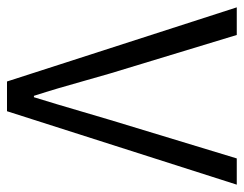

<svg xmlns="http://www.w3.org/2000/svg" viewBox="-94 -603 697 549"><g transform="rotate(90 254.5 -328.5)"><path d="M213 0 1 -657H80L190 -295Q198 -268 210 -225Q222 -182 232.5 -146.5Q243 -111 254 -77H258Q266 -101 323 -295L433 -657H508L298 0Z"/></g></svg>

Font: Assistant
Style: Regular
Weight: 400
Designer: Hebrew By Ben Nathan, Latin by Paul Hunt
Version: Version 2.001;PS 002.001;hotconv 1.0.88;makeotf.lib2.5.64775